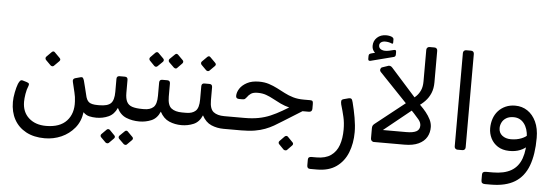

<svg xmlns="http://www.w3.org/2000/svg" viewBox="-60 -1007 4199 1452"><g transform="rotate(5 2039.5 -281.5)"><path d="M312 191Q229 191 170 159Q111 127 80 70.5Q49 14 49 -62Q49 -94 57 -134.5Q65 -175 75 -201Q83 -219 90 -226Q97 -233 109 -230L139 -221Q155 -216 157.5 -209.5Q160 -203 156 -193Q144 -165 138.5 -130Q133 -95 133 -71Q133 7 183 52Q233 97 314 97Q419 97 470.5 41Q522 -15 516 -107Q515 -140 506.5 -173.5Q498 -207 488 -251Q481 -276 504 -282L541 -292Q555 -296 560.5 -289.5Q566 -283 570 -269Q576 -244 582.5 -220Q589 -196 596 -165Q604 -124 623.5 -109Q643 -94 689 -94H703Q718 -94 718 -79V-28Q718 2 688 2Q659 2 633.5 -4Q608 -10 588 -31Q579 40 538 89.5Q497 139 438 165Q379 191 312 191ZM334 -361Q329 -356 322 -356.5Q315 -357 309 -362L271 -400Q266 -406 266 -413Q266 -420 271 -425L309 -463Q315 -469 321.5 -469Q328 -469 333 -463L371 -425Q385 -412 372 -399Z M688 2Q673 2 673 -14V-64Q673 -94 703 -94Q765 -94 789.5 -118Q814 -142 814 -205V-304Q814 -326 836 -326H876Q898 -326 898 -304V-205Q898 -162 910.5 -137.5Q923 -113 951.5 -103.5Q980 -94 1029 -94Q1044 -94 1044 -79V-28Q1044 2 1014 2Q959 2 914 -16.5Q869 -35 844 -86Q822 -36 779.5 -17Q737 2 688 2ZM798 184Q793 188 786 187.5Q779 187 774 183L737 146Q732 141 732 134Q732 127 737 122L774 85Q779 80 785.5 80Q792 80 798 85L834 122Q840 127 840.5 134Q841 141 835 147ZM935 184Q931 188 924 187.5Q917 187 912 183L874 146Q869 141 869 134Q869 127 874 122L912 85Q917 80 923.5 80Q930 80 934 85L971 122Q977 127 977.5 134Q978 141 972 147Z M1014 2Q999 2 999 -14V-64Q999 -94 1029 -94H1042Q1088 -94 1113 -117Q1138 -140 1138 -204V-304Q1138 -327 1160 -327H1198Q1220 -327 1220 -304V-204Q1220 -139 1249 -116.5Q1278 -94 1331 -94H1349Q1364 -94 1364 -79V-28Q1364 2 1334 2Q1284 2 1240.5 -16.5Q1197 -35 1170 -86Q1148 -34 1105 -16Q1062 2 1014 2ZM1115 -426Q1110 -421 1103 -421Q1096 -421 1090 -427L1054 -464Q1049 -470 1049 -476.5Q1049 -483 1054 -489L1090 -526Q1096 -532 1103 -532Q1110 -532 1115 -526L1152 -489Q1158 -484 1158.5 -476.5Q1159 -469 1153 -463ZM1264 -426Q1259 -420 1252 -421Q1245 -422 1239 -427L1201 -464Q1196 -469 1196 -476.5Q1196 -484 1201 -489L1239 -526Q1245 -532 1251 -532Q1257 -532 1263 -526L1300 -489Q1306 -484 1306 -476.5Q1306 -469 1300 -463Z M1334 2Q1319 2 1319 -14V-64Q1319 -94 1349 -94H1362Q1408 -94 1433 -117Q1458 -140 1458 -204V-304Q1458 -327 1480 -327H1518Q1540 -327 1540 -304V-204Q1540 -139 1569 -116.5Q1598 -94 1651 -94H1669Q1684 -94 1684 -79V-28Q1684 2 1654 2Q1604 2 1560.5 -16.5Q1517 -35 1490 -86Q1468 -34 1425 -16Q1382 2 1334 2ZM1509 -427Q1504 -422 1497 -422.5Q1490 -423 1484 -428L1446 -466Q1441 -472 1441 -479Q1441 -486 1446 -491L1484 -529Q1490 -535 1496.5 -535Q1503 -535 1508 -529L1546 -491Q1560 -478 1547 -465Z M1654 2Q1639 2 1639 -13V-64Q1639 -94 1669 -94H1804Q1863 -94 1910.5 -103Q1958 -112 2000 -130Q2042 -148 2085 -173L2181 -230L2258 -196L2096 -95Q2062 -73 2032 -56Q2002 -39 1968 -26Q1934 -13 1890.5 -5.5Q1847 2 1788 2ZM2232 -183V-191Q2178 -191 2138.5 -201Q2099 -211 2067.5 -226Q2036 -241 2009 -256Q1982 -271 1953 -281.5Q1924 -292 1888 -292Q1854 -292 1836.5 -280Q1819 -268 1808 -251Q1801 -242 1795.5 -237.5Q1790 -233 1777 -233H1752Q1727 -233 1727 -254Q1727 -282 1745 -310Q1763 -338 1799.5 -357.5Q1836 -377 1891 -377Q1933 -377 1966.5 -366Q2000 -355 2030.5 -339.5Q2061 -324 2091.5 -308Q2122 -292 2157.5 -281.5Q2193 -271 2239 -271H2287Q2302 -271 2306 -265Q2310 -259 2310 -244V-207Q2310 -196 2303.5 -189.5Q2297 -183 2286 -183ZM2145 120Q2140 124 2133 123.5Q2126 123 2120 119L2083 81Q2078 76 2078 69Q2078 62 2083 57L2120 19Q2126 14 2132.5 14Q2139 14 2144 19L2181 57Q2187 62 2187.5 69Q2188 76 2182 82Z M2332 247Q2320 247 2314.5 240.5Q2309 234 2309 222V179Q2309 167 2315.5 161.5Q2322 156 2334 156H2373Q2441 156 2482 127Q2523 98 2541 47Q2559 -4 2559 -72Q2559 -123 2549 -166.5Q2539 -210 2524 -260Q2520 -279 2522.5 -288Q2525 -297 2540 -301L2578 -311Q2589 -314 2596.5 -309Q2604 -304 2609 -282Q2623 -228 2633.5 -168.5Q2644 -109 2644 -59Q2644 26 2616.5 95.5Q2589 165 2531.5 206Q2474 247 2384 247Z M2791 2Q2771 -4 2771 -24V-100Q2771 -112 2774.5 -119.5Q2778 -127 2788 -135L3028 -325L3079 -275L2855 -94H3034Q3084 -94 3109 -107.5Q3134 -121 3134 -152Q3134 -175 3116 -197Q3098 -219 3079 -239L2803 -528Q2793 -538 2795 -549Q2797 -560 2806 -565L2847 -579Q2857 -584 2866.5 -582Q2876 -580 2884 -571L3122 -305Q3145 -283 3165.5 -257.5Q3186 -232 3199.5 -205Q3213 -178 3214 -149Q3215 -106 3195.5 -72Q3176 -38 3134 -18Q3092 2 3026 2ZM3097 -294 3046 -340Q3067 -355 3086 -374Q3105 -393 3117 -420Q3129 -447 3129 -487V-727Q3129 -737 3135.5 -743.5Q3142 -750 3152 -750H3189Q3200 -750 3206 -743.5Q3212 -737 3212 -727V-487Q3212 -440 3197 -404.5Q3182 -369 3156 -342Q3130 -315 3097 -294ZM2715 -607Q2706 -605 2702 -609Q2698 -613 2698 -621V-639Q2698 -652 2702 -656Q2706 -660 2715 -663L2745 -671Q2735 -679 2728.5 -692Q2722 -705 2722 -721Q2722 -760 2749 -785Q2776 -810 2818 -810Q2831 -810 2843.5 -807.5Q2856 -805 2863 -801Q2875 -794 2875 -784V-760Q2875 -747 2864 -752Q2853 -757 2840 -759.5Q2827 -762 2815 -762Q2795 -762 2783 -753Q2771 -744 2771 -729Q2771 -707 2793 -697.5Q2815 -688 2851 -696L2884 -704Q2895 -707 2899 -703.5Q2903 -700 2903 -691V-671Q2903 -656 2890 -652Z M3430 5Q3420 5 3413.5 -1.5Q3407 -8 3407 -18V-727Q3407 -737 3413.5 -743.5Q3420 -750 3430 -750H3467Q3478 -750 3484 -743.5Q3490 -737 3490 -727V-18Q3490 -8 3484 -1.5Q3478 5 3467 5Z M3659 246Q3645 246 3638 240Q3631 234 3631 219V176Q3631 164 3638 158.5Q3645 153 3660 153H3710Q3797 153 3850.5 122Q3904 91 3927 26.5Q3950 -38 3946 -138L4019 -136Q4019 -10 3987 75.5Q3955 161 3885.5 203.5Q3816 246 3703 246ZM3944 -137Q3941 -201 3911 -239Q3881 -277 3832 -277Q3798 -277 3776 -263.5Q3754 -250 3743.5 -229Q3733 -208 3733 -186Q3733 -150 3759 -129.5Q3785 -109 3825 -109Q3869 -109 3904 -123Q3939 -137 3951 -154L3962 -75Q3941 -50 3904 -34.5Q3867 -19 3819 -20Q3768 -21 3733 -43.5Q3698 -66 3680 -102Q3662 -138 3662 -179Q3662 -217 3673.5 -251Q3685 -285 3708 -310.5Q3731 -336 3763.5 -350.5Q3796 -365 3837 -365Q3889 -365 3930 -337.5Q3971 -310 3995 -259Q4019 -208 4019 -136Z"/></g></svg>

Font: RubikRegular
Style: Regular
Weight: 400
Designer: Hubert and Fischer
Foundry: Hubert and Fischer
Version: Version 2.300;gftools[0.9.30]